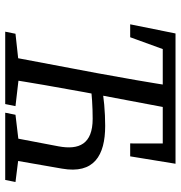

<svg xmlns="http://www.w3.org/2000/svg" viewBox="2 -712 710 755"><g transform="rotate(90 357.5 -335.0)"><path d="M516 0H604.7L643.6 -223.3C665.7 -348.8 592.2 -393.1 475.6 -393.1C422.4 -393.1 360.3 -388.1 313 -378L304.9 -334.7C352.9 -340.9 400.6 -343.9 447.6 -343.9C547.2 -343.9 571 -290.1 555.9 -209.6L516 0ZM76.1 -491.4H126.9L191.7 -669.7L137 -619.5H581.3L544.8 -669.7L544.5 -491.4H595.3L624.4 -669.7H112.1L76.1 -491.4ZM105.1 0H389.7L397.8 -40.4L269 -55.4H250.4L113.2 -40.4L105.1 0ZM199.9 0H289.6C305.7 -103 323.7 -207 342.7 -310L410.6 -669.7H320.9C304.9 -566.7 286.9 -462.7 267.8 -359.7L199.9 0ZM423.7 0H688.1L696.2 -40.4L576.9 -55.4H558.2L431.8 -40.4L423.7 0Z"/></g></svg>

Font: Source Serif Variable
Style: Italic
Weight: 389
Italic angle: -12°
Designer: Frank Grießhammer
Foundry: Adobe Systems Incorporated
Version: Version 3.001;hotconv 1.0.111;makeotfexe 2.5.65597